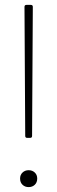

<svg xmlns="http://www.w3.org/2000/svg" viewBox="-20 -754 234 784"><path d="M91 -191Q83 -191 83 -199L80 -726Q80 -734 88 -734H106Q114 -734 114 -726L111 -199Q111 -191 103 -191ZM97 10Q82 10 72 0.5Q62 -9 62 -25Q62 -40 72 -49.5Q82 -59 97 -59Q112 -59 122 -49.5Q132 -40 132 -25Q132 -9 122 0.5Q112 10 97 10Z"/></svg>

Font: LINE Seed Sans Thin
Style: Regular
Weight: 250
Designer: LINE VX Design & Dalton Maag Ltd & Sandoll Inc
Foundry: Dalton Maag Ltd
Version: Version 1.003